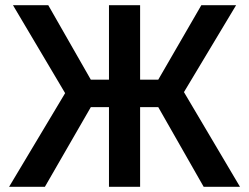

<svg xmlns="http://www.w3.org/2000/svg" viewBox="-20 -720 960 740"><path d="M231 -361 30 -700H166L330 -413H400V-700H520V-413H590L756 -700H890L689 -365L905 0H765L590 -307H520V0H400V-307H330L153 0H15Z"/></svg>

Font: PT Root UI Bold
Style: Regular
Weight: 700
Designer: Vitaly Kuzmin
Foundry: ParaType Ltd.
Version: Version 2.000G